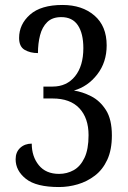

<svg xmlns="http://www.w3.org/2000/svg" viewBox="-20 -744 517 774"><path d="M218 10Q126 10 84.5 -23Q43 -56 43 -102Q43 -131 61.5 -148Q80 -165 108 -165Q108 -113 136.5 -78Q165 -43 218 -43Q250 -43 277 -58Q304 -73 320.5 -107.5Q337 -142 337 -199Q337 -268 300 -307.5Q263 -347 192 -347H155V-395H192Q249 -395 282.5 -436.5Q316 -478 316 -550Q316 -609 294 -642Q272 -675 227 -675Q191 -675 170.5 -655Q150 -635 141.5 -602Q133 -569 133 -530Q102 -530 79.5 -543Q57 -556 57 -591Q57 -646 101 -685Q145 -724 232 -724Q311 -724 360.5 -681.5Q410 -639 410 -561Q410 -493 372 -444Q334 -395 278 -379Q312 -374 347.5 -356Q383 -338 407 -300.5Q431 -263 431 -198Q431 -140 412.5 -100Q394 -60 362.5 -36Q331 -12 293.5 -1Q256 10 218 10Z"/></svg>

Font: Noto Serif Thai Condensed
Style: Regular
Weight: 400
Width: 3
Designer: Monotype Design Team
Foundry: Monotype Imaging Inc.
Version: Version 2.002; ttfautohint (v1.8.4.7-5d5b)